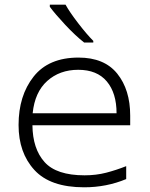

<svg xmlns="http://www.w3.org/2000/svg" viewBox="-20 -787 640 817"><path d="M377 -606V-613Q349 -641 312.5 -688.5Q276 -736 259 -767H192V-758Q215 -727 257.5 -681.5Q300 -636 338 -606ZM517 -25V-80Q474 -63 431.5 -52Q389 -41 340 -41Q220 -41 169.5 -97.5Q119 -154 118 -254H534V-295Q534 -405 479 -473.5Q424 -542 314 -542Q187 -542 123 -461Q59 -380 59 -255Q59 -137 126.5 -63.5Q194 10 338 10Q433 10 517 -25ZM313 -490Q393 -490 434.5 -440.5Q476 -391 476 -305H119Q128 -395 181 -442.5Q234 -490 313 -490Z"/></svg>

Font: Noto Sans Mono UI Light
Style: Regular
Weight: 300
Designer: Monotype Design team
Foundry: Monotype Imaging Inc.
Version: 1.000